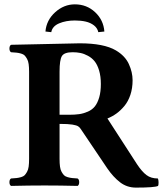

<svg xmlns="http://www.w3.org/2000/svg" viewBox="-20 -853 756 883"><path d="M443.8 -466.8Q443.8 -502 435.8 -528.8Q427.7 -555.7 415 -571.3Q402.3 -586.9 384.5 -596.4Q366.7 -606 349.9 -609.4Q333 -612.8 314 -612.8Q275.4 -612.8 264.6 -595Q253.9 -577.1 253.9 -523.9V-325.2H296.9Q324.7 -325.2 344.7 -328.1Q364.7 -331.1 384.5 -339.8Q404.3 -348.6 416.5 -364Q428.7 -379.4 436.3 -405.3Q443.8 -431.2 443.8 -466.8ZM346.2 -653.8Q458 -653.8 513.2 -621.1Q555.2 -596.2 572.5 -558.6Q589.8 -521 589.8 -483.9Q589.8 -447.3 579.6 -416.7Q569.3 -386.2 552 -365.5Q534.7 -344.7 515.4 -330.8Q496.1 -316.9 474.1 -308.1L609.9 -98.1Q632.8 -63.5 653.6 -47.9Q674.3 -32.2 706.1 -32.2Q709 -26.4 709.2 -14.6Q709.5 -2.9 707 2Q691.4 9.8 605 9.8Q564 9.8 532.2 -14.6Q500.5 -39.1 473.1 -79.1L356 -252.9Q348.1 -266.1 340.3 -271.5Q332.5 -276.9 313 -280Q293.5 -283.2 253.9 -283.2V-122.1Q253.9 -101.6 255.9 -86.9Q257.8 -72.3 263.4 -62.5Q269 -52.7 274.4 -47.1Q279.8 -41.5 291 -38.3Q302.2 -35.2 311.3 -34.2Q320.3 -33.2 336.9 -32.2Q344.2 -27.8 344.2 -15.1Q344.2 -2.4 336.9 2Q256.8 0 185.1 0Q110.8 0 30.8 2Q23.4 -2.4 23.4 -15.1Q23.4 -27.8 30.8 -32.2Q47.4 -33.2 56.4 -34.2Q65.4 -35.2 76.7 -38.3Q87.9 -41.5 93.3 -47.1Q98.6 -52.7 104.2 -62.5Q109.9 -72.3 111.8 -86.9Q113.8 -101.6 113.8 -122.1V-522.9Q113.8 -543.5 111.8 -558.1Q109.9 -572.8 104.2 -582.5Q98.6 -592.3 93.3 -597.9Q87.9 -603.5 76.7 -606.7Q65.4 -609.9 56.4 -610.8Q47.4 -611.8 30.8 -612.8Q23.4 -617.2 23.4 -629.9Q23.4 -642.6 30.8 -647Q50.8 -647 188.5 -650.4Q326.2 -653.8 346.2 -653.8ZM189 -708Q193.4 -760.3 233.6 -796.6Q273.9 -833 324.2 -833Q378.9 -833 417.5 -796.9Q456.1 -760.7 460 -708L432.1 -705.1Q428.2 -723.6 412.4 -736.1Q396.5 -748.5 374.3 -753.7Q352.1 -758.8 324.2 -758.8Q283.2 -758.8 252 -745.6Q220.7 -732.4 215.8 -705.1Z"/></svg>

Font: Linux Libertine G
Style: Bold
Weight: 700
Designer: Philipp H. Poll
Foundry: Philipp H. Poll
Version: Version 5.0.3